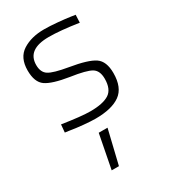

<svg xmlns="http://www.w3.org/2000/svg" viewBox="-192 -600 847 964"><g transform="rotate(-30 231.5 -117.5)"><path d="M164 274 202 78H253L206 274ZM398 -493 396 -448Q291 -464 225 -464Q100 -464 100 -373Q100 -331 127 -313.5Q154 -296 237 -282Q340 -265 378 -239Q416 -213 416 -145Q416 -61 367.5 -26Q319 9 224 9Q198 9 155.5 5Q113 1 84 -4L55 -8L59 -53Q169 -36 220 -36Q293 -36 328.5 -58.5Q364 -81 364 -142Q364 -189 335 -206.5Q306 -224 217 -237Q122 -252 85.5 -277.5Q49 -303 49 -371Q49 -445 99 -477Q149 -509 223 -509Q257 -509 300.5 -505Q344 -501 371 -497Z"/></g></svg>

Font: TitilliumText
Style: Light
Weight: 300
Designer: Accademia di Belle Arti di Urbino and others
Foundry: Accademia di Belle Arti di Urbino and others.
Version: Version 60.001